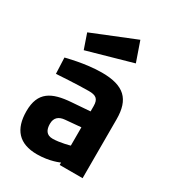

<svg xmlns="http://www.w3.org/2000/svg" viewBox="-184 -857 879 972"><g transform="rotate(30 255.5 -371.0)"><path d="M311 -113C311 -113 256 -97 213 -97C177 -97 164 -121 164 -156C164 -192 185 -209 220 -212L311 -220ZM445 -344C445 -461 393 -512 263 -512C167 -512 60 -483 60 -483L64 -390C64 -390 186 -398 252 -398C292 -398 311 -387 311 -344V-313L204 -305C94 -297 29 -265 29 -152C29 -46 79 11 184 11C259 11 311 -14 311 -14C311 -13 311 0 311 0H445V-344ZM126 -564 388 -638 348 -753 96 -651Z"/></g></svg>

Font: RazerF5
Style: Bold
Weight: 700
Foundry: Razer Inc.
Version: Version 2